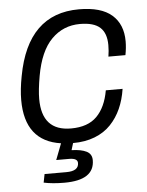

<svg xmlns="http://www.w3.org/2000/svg" viewBox="-52 -580 608 796"><g transform="rotate(-5 252.5 -182.5)"><path d="M184.1 172.9Q134.8 172.9 98.1 165L105 129.9H195.8Q247.1 129.9 247.1 96.2Q247.1 76.2 211.9 76.2H158.2L184.1 8.8Q35.2 -12.7 35.2 -184.1Q35.2 -228 45.9 -283.2Q92.8 -538.1 306.2 -538.1Q398.4 -538.1 443.1 -499Q487.8 -460 487.8 -389.2Q487.8 -362.3 481.9 -332H411.1Q415 -355 415 -379.9Q415 -429.2 388.9 -453.1Q362.8 -477.1 305.2 -477.1Q235.4 -477.1 186.8 -428.2Q138.2 -379.4 120.1 -276.9Q109.9 -218.8 109.9 -182.1Q109.9 -48.8 231 -48.8Q301.3 -48.8 338.6 -86.4Q376 -124 388.2 -193.8H458Q451.2 -148.9 434.8 -112.3Q418.5 -75.7 391.6 -47.4Q364.7 -19 324.7 -3.4Q284.7 12.2 233.9 12.2L225.1 41Q264.6 42 286.9 53Q309.1 64 309.1 89.8Q309.1 172.9 184.1 172.9Z"/></g></svg>

Font: Archivo Light
Style: Italic
Weight: 300
Italic angle: -10°
Designer: Hector Gatti
Foundry: Omnibus-Type
Version: Version 2.001